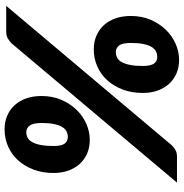

<svg xmlns="http://www.w3.org/2000/svg" viewBox="-3 -771 784 818"><g transform="rotate(-90 389.0 -362.0)"><path d="M389 -577.5Q389 -531 372.8 -493Q356.5 -455 330.2 -428Q304 -401 270.5 -386.2Q237 -371.5 202 -371.5Q170 -371.5 144 -382.8Q118 -394 99.5 -414.5Q81 -435 71 -463.5Q61 -492 61 -526.5Q61 -573 75.5 -611.2Q90 -649.5 115 -677Q140 -704.5 174 -719.5Q208 -734.5 247 -734.5Q279 -734.5 305.2 -723.2Q331.5 -712 350.2 -691.2Q369 -670.5 379 -641.5Q389 -612.5 389 -577.5ZM274 -576.5Q274 -612.5 263.2 -627.2Q252.5 -642 235 -642Q221.5 -642 210.5 -635.8Q199.5 -629.5 192 -615.8Q184.5 -602 180.2 -580Q176 -558 176 -526.5Q176 -492 186.2 -478.5Q196.5 -465 214 -465Q227 -465 238 -470.5Q249 -476 257 -489Q265 -502 269.5 -523.5Q274 -545 274 -576.5ZM614 -705.5Q622.5 -713.5 633.8 -720.5Q645 -727.5 664 -727.5H773L178 -21Q169.5 -12.5 158.2 -6.2Q147 0 131 0H20ZM730 -197Q730 -150.5 713.8 -112.5Q697.5 -74.5 671.2 -47.5Q645 -20.5 611.5 -5.8Q578 9 543 9Q511 9 485 -2.2Q459 -13.5 440.5 -34Q422 -54.5 412 -83Q402 -111.5 402 -145.5Q402 -192.5 416.5 -231Q431 -269.5 456 -297Q481 -324.5 515 -339.5Q549 -354.5 588 -354.5Q620 -354.5 646.2 -343Q672.5 -331.5 691.2 -311Q710 -290.5 720 -261.2Q730 -232 730 -197ZM615 -196Q615 -232.5 604.2 -246.5Q593.5 -260.5 576 -260.5Q562.5 -260.5 551.5 -254.5Q540.5 -248.5 533 -234.8Q525.5 -221 521.2 -199Q517 -177 517 -145.5Q517 -111.5 527.2 -97.8Q537.5 -84 555 -84Q568 -84 579 -89.5Q590 -95 598 -108.2Q606 -121.5 610.5 -143Q615 -164.5 615 -196Z"/></g></svg>

Font: Lato ExtraBold
Style: Italic
Weight: 800
Italic angle: -7°
Designer: Lukasz Dziedzic with Adam Twardoch and Botio Nikoltchev
Foundry: tyPoland Lukasz Dziedzic
Version: Version 2.015; 2015-08-06; http://www.latofonts.com/